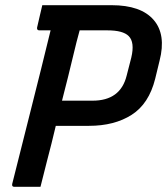

<svg xmlns="http://www.w3.org/2000/svg" viewBox="-20 -720 644 740"><path d="M136 0H35Q25 0 27 -11Q64 -159 101.5 -307Q139 -455 175 -603H131Q126 -603 124 -606.5Q122 -610 123 -614Q128 -637 133 -657.5Q138 -678 143 -700H410Q523 -700 572 -643.5Q621 -587 595 -486L578 -416Q554 -320 487.5 -277.5Q421 -235 323 -235H195Q187 -201 178.5 -167Q170 -133 161 -99Q154 -72 148 -47.5Q142 -23 136 0ZM264 -513Q253 -468 242 -422.5Q231 -377 219 -332H337Q444 -332 468 -428L486 -498Q500 -557 476 -581Q454 -603 394 -603H287Q281 -581 275 -558Q269 -535 264 -513Z"/></svg>

Font: Recursive Mn Lnr St Med
Style: Italic
Weight: 500
Italic angle: -15°
Monospace: yes
Version: Version 1.079;hotconv 1.0.112;makeotfexe 2.5.65598; ttfautoh